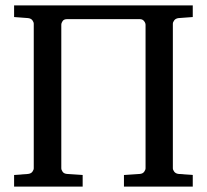

<svg xmlns="http://www.w3.org/2000/svg" viewBox="-20 -691 766 711"><path d="M439 0V-43L498 -46.9Q508.8 -47.9 513.9 -54.9Q519 -62 519 -67.9V-599.1Q519 -606 513.4 -613Q507.8 -620.1 498 -620.1H228Q216.8 -620.1 211.9 -613Q207 -606 207 -599.1V-67.9Q207 -62 211.9 -54.9Q216.8 -47.9 228 -46.9L286.1 -43V0H32.2V-43L84 -46.9Q95.2 -48.3 100.1 -55.2Q105 -62 105 -67.9V-603Q105 -608.9 100.1 -615.7Q95.2 -622.6 84 -624L32.2 -627.9V-670.9H693.8V-627.9L641.1 -624Q630.4 -622.6 625.2 -615.7Q620.1 -608.9 620.1 -603V-67.9Q620.1 -62 625.2 -55.2Q630.4 -48.3 641.1 -46.9L693.8 -43V0Z"/></svg>

Font: Charis SIL CyrE
Style: Regular
Weight: 400
Foundry: SIL International
Version: Version 5.000